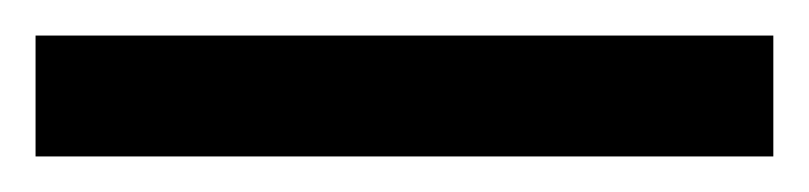

<svg xmlns="http://www.w3.org/2000/svg" viewBox="-22 70 455 108"><path d="M-2 90H413V158H-2Z"/></svg>

Font: hexutamil05
Style: Book
Weight: 400
Designer: Jelle Bosma - Monotype Design Team
Foundry: Monotype Imaging Inc.
Version: Version 2.003